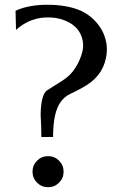

<svg xmlns="http://www.w3.org/2000/svg" viewBox="-20 -777 503 803"><path d="M116 -59Q116 -32 135 -13Q154 6 181 6Q208 6 227 -13Q246 -32 246 -59Q246 -86 227 -105Q208 -124 181 -124Q154 -124 135 -105Q116 -86 116 -59ZM47 -652Q109 -708 192 -704Q235 -702 271 -682Q307 -661 320 -627Q333 -593 324 -559Q315 -524 295 -493Q275 -461 240 -439Q205 -417 178 -400Q151 -383 150 -296Q150 -284 152 -253Q153 -222 153 -204H202Q202 -308 234 -351Q250 -373 273 -384Q295 -394 322 -409Q407 -453 423 -534Q435 -589 411 -641Q386 -693 334 -724Q281 -754 192 -757Q103 -759 45 -732Z"/></svg>

Font: Sawarabi Mincho
Style: Regular
Weight: 400
Version: Version 1.082; ttfautohint (v1.8.4.7-5d5b)